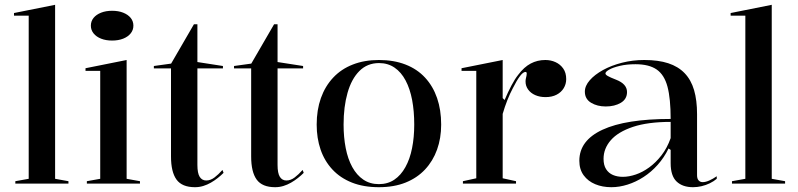

<svg xmlns="http://www.w3.org/2000/svg" viewBox="-20 -765 3324 800"><path d="M209.6 -20 265.2 -10V0H43.9V-10L99.6 -20V-699.7H38.3V-710.7L209.6 -745Z M447 -596Q421.1 -596 401.2 -603.9Q381.2 -611.8 369.9 -625.9Q358.6 -639.9 358.6 -658Q358.6 -676.6 369.9 -690.5Q381.2 -704.3 401.2 -712.2Q421.1 -720.1 447 -720.1Q473.3 -720.1 493.2 -712.2Q513.2 -704.3 524.5 -690.5Q535.8 -676.6 535.8 -658Q535.8 -639.9 524.5 -625.9Q513.2 -611.8 493.2 -603.9Q473.3 -596 447 -596ZM341.9 0V-10L397.6 -20V-469.7H336.3V-480.7L507.6 -515V-20L563.2 -10V0Z M792.3 15Q738.6 15 715.5 -16.7Q692.5 -48.4 692.5 -113.1V-480H621.1V-490L693 -500L788.1 -664H802.5V-506.5L908.9 -490V-480H802.5V-77.9Q802.5 -43.2 812.1 -28.1Q821.8 -13 839.2 -13Q857.1 -13 873.7 -25.5Q890.2 -38 906.9 -56.9L911.5 -44.8Q900.9 -34.1 887.5 -23.5Q874.2 -12.9 858.8 -4Q843.4 4.9 826.6 10Q809.8 15 792.3 15Z M1126.3 15Q1072.6 15 1049.5 -16.7Q1026.5 -48.4 1026.5 -113.1V-480H955.1V-490L1027 -500L1122.1 -664H1136.5V-506.5L1242.9 -490V-480H1136.5V-77.9Q1136.5 -43.2 1146.1 -28.1Q1155.8 -13 1173.2 -13Q1191.1 -13 1207.7 -25.5Q1224.2 -38 1240.9 -56.9L1245.5 -44.8Q1234.9 -34.1 1221.5 -23.5Q1208.2 -12.9 1192.8 -4Q1177.4 4.9 1160.6 10Q1143.8 15 1126.3 15Z M1558.7 -515Q1621.1 -515 1669.6 -496.1Q1718.1 -477.3 1751.1 -441.6Q1784.1 -406 1801.2 -356.4Q1818.2 -306.8 1818.2 -246Q1818.2 -189.3 1801.1 -141.7Q1784 -94.1 1751 -58.8Q1717.9 -23.5 1669.7 -4.2Q1621.5 15 1558.7 15Q1495.1 15 1446.5 -4.2Q1397.8 -23.5 1365 -58.8Q1332.2 -94.1 1315.8 -141.7Q1299.5 -189.3 1299.5 -246Q1299.5 -306.8 1317.1 -356.4Q1334.8 -406 1368.3 -441.6Q1401.7 -477.3 1450 -496.1Q1498.2 -515 1558.7 -515ZM1559.3 -502.2Q1510.4 -502.2 1477.4 -469.1Q1444.5 -436.1 1428.1 -378.2Q1411.6 -320.4 1411.6 -246Q1411.6 -193.2 1420.5 -147.9Q1429.3 -102.6 1447.8 -68.9Q1466.3 -35.2 1494 -16.5Q1521.6 2.2 1558.7 2.2Q1595.5 2.2 1623 -16.3Q1650.4 -34.7 1669.1 -68.5Q1687.9 -102.2 1696.9 -147.5Q1706 -192.8 1706 -246Q1706 -301.7 1697.2 -348.4Q1688.3 -395.2 1670 -429.7Q1651.7 -464.3 1624 -483.2Q1596.4 -502.2 1559.3 -502.2Z M1908.8 0V-10L1964.5 -22.2V-469.7H1903.1V-480.7L2074.5 -515V-356.3L2082.5 -348.3Q2096.9 -382.2 2111.1 -409Q2125.2 -435.9 2139.4 -453.6Q2163.6 -485.7 2191.3 -500.3Q2219 -515 2252.2 -515Q2275 -515 2294.6 -506.1Q2314.3 -497.2 2326.7 -479.6Q2339.2 -461.9 2339.2 -435.4Q2339.2 -414.7 2328.8 -397.6Q2318.5 -380.5 2299.3 -370.5Q2280.1 -360.4 2252.9 -360.4Q2229.1 -360.4 2210.2 -368.7Q2191.3 -377 2180.6 -391.9Q2169.8 -406.8 2169.8 -425.2Q2169.8 -432.7 2171.2 -438.2Q2172.6 -443.8 2173.7 -449.1Q2174.7 -454.5 2174.7 -458.3Q2174.7 -465.3 2169.6 -465.3Q2159.7 -465.3 2146.4 -447.7Q2133.2 -430.2 2116.2 -396.3Q2105.1 -375.6 2094.1 -348Q2083.2 -320.4 2074.5 -290.5V-22.2L2130.1 -10V0Z M2664.6 -515Q2723 -515 2764.3 -501.5Q2805.7 -488 2832.6 -460.1Q2859.5 -432.1 2872 -389.6Q2884.4 -347 2884.4 -289.4V-34.8Q2884.4 -20.5 2890.9 -13.3Q2897.4 -6.1 2907.8 -6.1Q2920 -6.1 2935.3 -12.9Q2950.7 -19.7 2966.4 -30.6V-20Q2954.1 -9.4 2937.6 -1.4Q2921.2 6.6 2903.1 10.8Q2885 15 2867.7 15Q2824 15 2799.2 -8.6Q2774.4 -32.2 2774.4 -85.1Q2774.4 -104.7 2774.4 -114.1Q2774.4 -123.5 2774.4 -128.8Q2774.4 -134.2 2774.4 -140.4L2765.7 -146.4Q2747.2 -108.3 2720.4 -78.3Q2693.7 -48.3 2661.5 -27.5Q2629.4 -6.7 2595 4.1Q2560.6 15 2527.4 15Q2490.1 15 2460.1 2.5Q2430.1 -9.9 2412 -34.5Q2393.9 -59.1 2393.9 -95.3Q2393.9 -179.9 2490.8 -224.6Q2587.7 -269.4 2774.4 -269.4Q2774.4 -353.6 2761.3 -403.5Q2748.1 -453.3 2716.1 -475.4Q2684.2 -497.4 2627.7 -497.4Q2591.2 -497.4 2562.8 -490.6Q2534.4 -483.9 2518.6 -475Q2502.7 -466.2 2502.7 -458.8Q2502.7 -454 2512.2 -448.4Q2521.6 -442.8 2546.8 -433Q2592.6 -415.3 2592.6 -381.5Q2592.6 -352.1 2566.8 -336.7Q2541.1 -321.4 2504.1 -321.4Q2468.2 -321.4 2442.6 -337Q2416.9 -352.7 2416.9 -383.2Q2416.9 -407.3 2437.3 -430.6Q2457.6 -453.9 2492.5 -473.2Q2527.4 -492.4 2571.9 -503.7Q2616.3 -515 2664.6 -515ZM2774.4 -257.1Q2679.5 -257.1 2617.4 -236.4Q2555.3 -215.6 2525.1 -180.9Q2494.8 -146.2 2494.8 -103.2Q2494.8 -76.7 2505.4 -60.2Q2516 -43.6 2534 -35.9Q2552.1 -28.2 2575.2 -28.2Q2600.4 -28.2 2628.8 -37.8Q2657.2 -47.3 2684.9 -67.4Q2712.5 -87.4 2736.1 -117.7Q2759.7 -148 2774.4 -189.5Z M3195.6 -20 3251.2 -10V0H3029.9V-10L3085.6 -20V-699.7H3024.3V-710.7L3195.6 -745Z"/></svg>

Font: Kalnia Thin
Style: Regular
Weight: 100
Version: Version 1.105